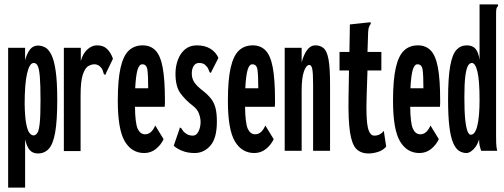

<svg xmlns="http://www.w3.org/2000/svg" viewBox="-20 -685 2290 872"><path d="M17 167V-468H94V-411Q102 -442 116 -460Q130 -478 152 -478Q170 -478 185.5 -469.5Q201 -461 213.5 -436Q226 -411 233 -362Q240 -313 240 -232Q240 -136 230.5 -83Q221 -30 201.5 -9Q182 12 152 12Q129 12 115.5 -3Q102 -18 94 -52V167ZM132 -70Q142 -70 149.5 -81Q157 -92 160.5 -126Q164 -160 164 -229Q164 -299 161 -335.5Q158 -372 151.5 -385.5Q145 -399 133 -399Q114 -399 103 -351.5Q92 -304 92 -213Q93 -154 99 -123Q105 -92 114 -81Q123 -70 132 -70Z M270 -468H347V-408Q357 -444 378.5 -462Q400 -480 422 -479Q450 -479 467 -462Q484 -445 493 -418L462 -354L459 -345L452 -348Q449 -356 446.5 -365Q444 -374 432 -385Q421 -393 409 -393Q395 -393 380.5 -384.5Q366 -376 356 -346Q346 -316 346 -250V1H270Z M635 10Q578 10 546.5 -43.5Q515 -97 515 -227Q515 -322 527.5 -377Q540 -432 565 -455.5Q590 -479 628 -479Q664 -479 686.5 -455.5Q709 -432 719 -377.5Q729 -323 729 -231Q729 -221 729 -214.5Q729 -208 728 -200H593Q594 -126 605 -101Q616 -76 638 -75Q655 -75 666.5 -86.5Q678 -98 685 -115L723 -53Q711 -27 688 -8.5Q665 10 635 10ZM594 -284H653Q653 -342 649.5 -367.5Q646 -393 626 -393Q612 -393 604.5 -367.5Q597 -342 594 -284Z M864 10Q832 10 807.5 0Q783 -10 769 -23L794 -96L797 -106L803 -103Q807 -96 812 -89.5Q817 -83 830 -75Q842 -69 856 -69Q872 -69 881.5 -88Q891 -107 891 -131Q891 -149 883.5 -169.5Q876 -190 853 -207Q824 -229 800.5 -260Q777 -291 777 -350Q777 -384 788 -413.5Q799 -443 820.5 -461Q842 -479 874 -479Q910 -479 935 -464Q960 -449 972 -422L942 -363L938 -354L932 -357Q929 -365 925.5 -373Q922 -381 910 -392Q900 -399 884 -399Q868 -399 859.5 -385.5Q851 -372 851 -351Q851 -328 863 -310.5Q875 -293 900 -274Q923 -256 937.5 -238Q952 -220 958.5 -195.5Q965 -171 965 -133Q965 -57 935.5 -23.5Q906 10 864 10Z M1135 10Q1078 10 1046.5 -43.5Q1015 -97 1015 -227Q1015 -322 1027.5 -377Q1040 -432 1065 -455.5Q1090 -479 1128 -479Q1164 -479 1186.5 -455.5Q1209 -432 1219 -377.5Q1229 -323 1229 -231Q1229 -221 1229 -214.5Q1229 -208 1228 -200H1093Q1094 -126 1105 -101Q1116 -76 1138 -75Q1155 -75 1166.5 -86.5Q1178 -98 1185 -115L1223 -53Q1211 -27 1188 -8.5Q1165 10 1135 10ZM1094 -284H1153Q1153 -342 1149.5 -367.5Q1146 -393 1126 -393Q1112 -393 1104.5 -367.5Q1097 -342 1094 -284Z M1273 0V-468H1350V-402Q1359 -436 1374.5 -457.5Q1390 -479 1413 -479Q1435 -479 1450 -466Q1465 -453 1472 -415.5Q1479 -378 1479 -303V0H1402V-301Q1402 -355 1398 -372.5Q1394 -390 1385 -390Q1371 -390 1360.5 -361Q1350 -332 1350 -273V0Z M1654 12Q1619 12 1598.5 -8.5Q1578 -29 1569.5 -85Q1561 -141 1563 -248L1565 -365H1522V-449H1567L1569 -574L1653 -583L1663 -584L1664 -577Q1659 -570 1656 -563Q1653 -556 1652 -539L1649 -449H1712V-365H1649L1645 -243Q1642 -144 1650.5 -106.5Q1659 -69 1680 -69Q1695 -69 1706 -75.5Q1717 -82 1723 -91L1734 -19Q1719 -2 1696.5 5Q1674 12 1654 12Z M1885 10Q1828 10 1796.5 -43.5Q1765 -97 1765 -227Q1765 -322 1777.5 -377Q1790 -432 1815 -455.5Q1840 -479 1878 -479Q1914 -479 1936.5 -455.5Q1959 -432 1969 -377.5Q1979 -323 1979 -231Q1979 -221 1979 -214.5Q1979 -208 1978 -200H1843Q1844 -126 1855 -101Q1866 -76 1888 -75Q1905 -75 1916.5 -86.5Q1928 -98 1935 -115L1973 -53Q1961 -27 1938 -8.5Q1915 10 1885 10ZM1844 -284H1903Q1903 -342 1899.5 -367.5Q1896 -393 1876 -393Q1862 -393 1854.5 -367.5Q1847 -342 1844 -284Z M2099 10Q2081 10 2065.5 0.5Q2050 -9 2038.5 -35Q2027 -61 2021 -109Q2015 -157 2015 -233Q2015 -331 2024.5 -384.5Q2034 -438 2053 -458.5Q2072 -479 2100 -479Q2126 -479 2139.5 -463.5Q2153 -448 2158 -413V-665H2242V-658Q2236 -652 2234.5 -645Q2233 -638 2233 -621V-71Q2233 -53 2233.5 -35.5Q2234 -18 2238 0H2165Q2161 -12 2158.5 -23Q2156 -34 2156 -52Q2147 -23 2130 -6.5Q2113 10 2099 10ZM2118 -73Q2138 -73 2148 -114.5Q2158 -156 2158 -231Q2158 -319 2148.5 -359Q2139 -399 2123 -399Q2113 -399 2105.5 -386.5Q2098 -374 2093.5 -340Q2089 -306 2089 -244Q2089 -178 2093 -141Q2097 -104 2103.5 -88.5Q2110 -73 2118 -73Z"/></svg>

Font: Inconsolata UltraCondensed ExtraBold
Style: Regular
Weight: 800
Width: 1
Monospace: yes
Designer: Raph Levien, Cyreal, Brenton Simpson
Foundry: Raph Levien, Cyreal, Google
Version: Version 3.001; ttfautohint (v1.8.2.53-6de2)